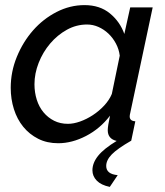

<svg xmlns="http://www.w3.org/2000/svg" viewBox="-20 -551 646 752"><path d="M410 181Q376 174 359 156.5Q342 139 342 116Q342 87 364.5 59Q387 31 437 1Q402 -7 402 -41Q402 -57 411 -98Q372 -47 317 -18.5Q262 10 208 10Q164 10 129.5 -7.5Q95 -25 71 -54.5Q47 -84 34.5 -123.5Q22 -163 22 -207Q22 -270 46 -328.5Q70 -387 109.5 -432Q149 -477 201.5 -504Q254 -531 311 -531Q371 -531 410.5 -498.5Q450 -466 467 -418L490 -522H578L490 -108Q489 -104 488.5 -101Q488 -98 488 -95Q488 -77 510 -76L494 0Q440 31 418 53.5Q396 76 396 99Q396 131 441 135ZM246 -66Q268 -66 293.5 -75Q319 -84 343.5 -100Q368 -116 388 -137.5Q408 -159 418 -183L449 -333Q446 -358 434 -380.5Q422 -403 404.5 -419.5Q387 -436 365.5 -445.5Q344 -455 321 -455Q279 -455 242 -434.5Q205 -414 176.5 -380.5Q148 -347 131.5 -305Q115 -263 115 -221Q115 -189 124 -160.5Q133 -132 150.5 -111Q168 -90 192 -78Q216 -66 246 -66Z"/></svg>

Font: PTCRaleway Medium
Style: Italic
Weight: 500
Italic angle: -12°
Designer: Matt McInerney, Pablo Impallari, Rodrigo Fuenzalida
Foundry: Matt McInerney, Pablo Impallari, Rodrigo Fuenzalida
Version: Version 3.000g; ttfautohint (v1.5) -l 8 -r 28 -G 28 -x 14 -D